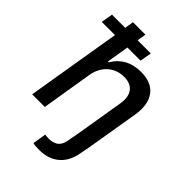

<svg xmlns="http://www.w3.org/2000/svg" viewBox="-269 -832 1142 1142"><g transform="rotate(45 301.5 -261.0)"><path d="M379.6 0 370 50.1C360.1 101.6 324.6 117.2 281.2 117.2C270.2 117.2 259.6 115.8 250.7 114.3L236.9 199.9C250.7 203.8 270.6 204.5 293.3 204.5C381.4 204.5 456.7 156.2 476.2 50.1L485.8 0H486.2L544.4 -346.9C566.4 -483.3 503.2 -552.6 391.3 -552.6C306.1 -552.6 248.2 -516 213.8 -456.7H207L230.1 -597.3H340.6L353.3 -670.8H242.5L251.8 -727.3H147L137.8 -670.8H27L14.2 -597.3H125.4L26.3 0H132.5L185.7 -323.9C201 -410.9 264.2 -460.6 339.8 -460.6C412.3 -460.6 448.5 -414.1 435.4 -334.2L380 0Z"/></g></svg>

Font: Margiela Sans Medium
Style: Italic
Weight: 500
Italic angle: -9.39999°
Designer: Stefan Endress, Andreas Faust
Version: Version 1.100;FEAKit 1.0